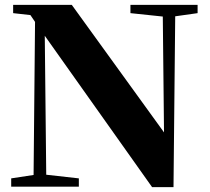

<svg xmlns="http://www.w3.org/2000/svg" viewBox="-20 -767 865 789"><path d="M792 -747H516V-713L649 -699L654 -223L275 -747H34V-713L105 -705L124 -677L118 -48L26 -34V0H304V-34L170 -49L164 -620L605 2H693L700 -700L792 -713Z"/></svg>

Font: Noto Serif KR Black
Style: Regular
Weight: 900
Version: Version 1.001;PS 1.001;hotconv 16.6.54;makeotf.lib2.5.65590